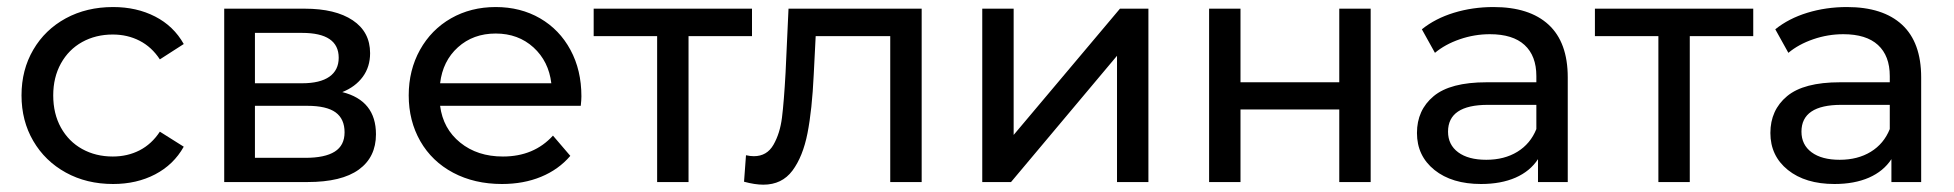

<svg xmlns="http://www.w3.org/2000/svg" viewBox="-20 -512 5496 540"><path d="M165.1 -26.7C204.1 -5.2 248.4 5.5 298.1 5.5C342.2 5.5 381.6 -3.5 416.3 -21.6C451 -39.7 477.8 -65.6 496.8 -99.4L429.6 -141.7C414.3 -118.4 395.3 -100.9 372.6 -89.2C349.9 -77.6 324.8 -71.8 297.2 -71.8C265.3 -71.8 236.6 -78.8 211.1 -92.9C185.7 -107 165.8 -127.1 151.3 -153.2C136.9 -179.2 129.7 -209.5 129.7 -243.8C129.7 -277.5 136.9 -307.4 151.3 -333.5C165.8 -359.6 185.7 -379.7 211.1 -393.8C236.6 -407.9 265.3 -414.9 297.2 -414.9C324.8 -414.9 349.9 -409.1 372.6 -397.4C395.3 -385.8 414.3 -368.3 429.6 -345L496.8 -388.2C477.8 -422 451 -447.7 416.3 -465.5C381.6 -483.3 342.2 -492.2 298.1 -492.2C248.4 -492.2 204.1 -481.6 165.1 -460.5C126.2 -439.3 95.7 -409.9 73.6 -372.1C51.5 -334.4 40.5 -291.6 40.5 -243.8C40.5 -196 51.5 -153.2 73.6 -115.5C95.7 -77.7 126.2 -48.1 165.1 -26.7Z M1037.4 -134.3C1037.4 -197.5 1005.9 -237.1 942.7 -253C967.2 -262.8 986.4 -277.1 1000.2 -295.8C1014 -314.5 1020.9 -336.7 1020.9 -362.5C1020.9 -402.3 1004.6 -433.2 972.1 -454.9C939.6 -476.7 894.5 -487.6 836.9 -487.6H610.6V0H845.2C908.9 0 956.9 -11.7 989.1 -35C1021.3 -58.3 1037.4 -91.4 1037.4 -134.3ZM697 -277.8V-419.5H829.5C898.2 -419.5 932.6 -396.2 932.6 -349.6C932.6 -326.3 923.8 -308.5 906.3 -296.2C888.9 -284 863.3 -277.8 829.5 -277.8ZM921.5 -85.6C903.1 -73.9 875.5 -68.1 838.7 -68.1H697V-214.4H844.2C880.4 -214.4 907 -208.2 923.8 -196C940.7 -183.7 949.1 -165 949.1 -139.8C949.1 -115.3 939.9 -97.2 921.5 -85.6Z M1613.4 -214.4C1614.6 -225.4 1615.2 -234.3 1615.2 -241C1615.2 -290.1 1605 -333.7 1584.4 -371.7C1563.9 -409.7 1535.4 -439.3 1498.9 -460.5C1462.4 -481.6 1420.8 -492.2 1374.2 -492.2C1327.6 -492.2 1285.7 -481.6 1248.6 -460.5C1211.5 -439.3 1182.4 -409.7 1161.2 -371.7C1140.1 -333.7 1129.5 -291 1129.5 -243.8C1129.5 -196 1140.4 -153 1162.1 -115C1183.9 -77 1214.7 -47.4 1254.6 -26.2C1294.5 -5.1 1340.2 5.5 1391.7 5.5C1432.2 5.5 1468.8 -1.2 1501.6 -14.7C1534.4 -28.2 1561.9 -47.8 1584 -73.6L1535.2 -130.6C1499.6 -91.4 1452.7 -71.8 1394.4 -71.8C1346.6 -71.8 1306.6 -84.8 1274.4 -110.9C1242.2 -136.9 1223.3 -171.4 1217.8 -214.4ZM1267.9 -379C1296.5 -404.8 1331.9 -417.7 1374.2 -417.7C1416.5 -417.7 1451.9 -404.6 1480.5 -378.6C1509 -352.5 1525.7 -318.9 1530.6 -277.8H1217.8C1222.7 -319.5 1239.4 -353.3 1267.9 -379Z M2095 -410.3V-487.6H1649.7V-410.3H1828.2V0H1916.5V-410.3Z M2572.2 -487.6H2197.7L2189.4 -307.3C2186.4 -252.7 2183 -210.7 2179.3 -181.2C2175.6 -151.8 2167.7 -126.3 2155.4 -104.9C2143.1 -83.4 2124.7 -72.7 2100.2 -72.7C2093.5 -72.7 2086.1 -73.6 2078.1 -75.4L2072.6 -0.9C2092.8 4.6 2110.9 7.4 2126.9 7.4C2161.8 7.4 2189.1 -5.8 2208.8 -32.2C2228.4 -58.6 2242.5 -93.7 2251.1 -137.5C2259.7 -181.4 2265.5 -236.1 2268.6 -301.8L2274.1 -410.3H2483.8V0H2572.2Z M2742.6 -487.6V0H2823.5L3121.6 -355.1V0H3209.9V-487.6H3129.9L2830.9 -132.5V-487.6Z M3380.6 -487.6V0H3468.9V-204.2H3746.7V0H3835V-487.6H3746.7V-280.6H3468.9V-487.6Z M4335.5 -442.5C4299.6 -475.6 4247.9 -492.2 4180.4 -492.2C4141.2 -492.2 4104.1 -486.8 4069.1 -476.1C4034.2 -465.4 4004.1 -449.9 3979 -429.6L4015.8 -363.4C4034.8 -379.3 4058.1 -392.1 4085.7 -401.6C4113.3 -411.1 4141.5 -415.8 4170.3 -415.8C4213.3 -415.8 4245.8 -405.7 4267.8 -385.5C4289.9 -365.2 4301 -336.1 4301 -298.1V-280.6H4161.1C4093 -280.6 4043.4 -267.6 4012.1 -241.5C3980.8 -215.4 3965.2 -180.9 3965.2 -138C3965.2 -95.1 3981.6 -60.4 4014.4 -34C4047.2 -7.7 4090.9 5.5 4145.5 5.5C4182.9 5.5 4215.2 -0.5 4242.5 -12.4C4269.8 -24.4 4290.8 -41.7 4305.6 -64.4V0H4389.3V-294.4C4389.3 -360 4371.3 -409.4 4335.5 -442.5ZM4247.6 -85.1C4223.1 -70.1 4193.9 -62.6 4160.2 -62.6C4126.5 -62.6 4100.1 -69.6 4081.1 -83.7C4062.1 -97.8 4052.6 -117.1 4052.6 -141.7C4052.6 -192 4090 -217.1 4164.8 -217.1H4301V-149C4289.9 -121.4 4272.1 -100.1 4247.6 -85.1Z M4911 -410.3V-487.6H4465.7V-410.3H4644.2V0H4732.5V-410.3Z M5329.5 -442.5C5293.6 -475.6 5241.9 -492.2 5174.4 -492.2C5135.2 -492.2 5098.1 -486.8 5063.1 -476.1C5028.2 -465.4 4998.1 -449.9 4973 -429.6L5009.8 -363.4C5028.8 -379.3 5052.1 -392.1 5079.7 -401.6C5107.3 -411.1 5135.5 -415.8 5164.3 -415.8C5207.3 -415.8 5239.8 -405.7 5261.8 -385.5C5283.9 -365.2 5295 -336.1 5295 -298.1V-280.6H5155.1C5087 -280.6 5037.4 -267.6 5006.1 -241.5C4974.8 -215.4 4959.2 -180.9 4959.2 -138C4959.2 -95.1 4975.6 -60.4 5008.4 -34C5041.2 -7.7 5084.9 5.5 5139.5 5.5C5176.9 5.5 5209.2 -0.5 5236.5 -12.4C5263.8 -24.4 5284.8 -41.7 5299.6 -64.4V0H5383.3V-294.4C5383.3 -360 5365.3 -409.4 5329.5 -442.5ZM5241.6 -85.1C5217.1 -70.1 5187.9 -62.6 5154.2 -62.6C5120.5 -62.6 5094.1 -69.6 5075.1 -83.7C5056.1 -97.8 5046.6 -117.1 5046.6 -141.7C5046.6 -192 5084 -217.1 5158.8 -217.1H5295V-149C5283.9 -121.4 5266.1 -100.1 5241.6 -85.1Z"/></svg>

Font: Montserrat Ace
Style: Regular
Weight: 500
Designer: Julieta Ulanovsky
Foundry: Julieta Ulanovsky
Version: Version 1